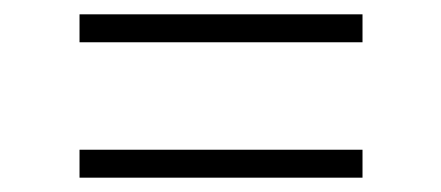

<svg xmlns="http://www.w3.org/2000/svg" viewBox="-20 -474 616 268"><path d="M486 -415V-454H91V-415ZM91 -226H486V-265H91Z"/></svg>

Font: Iosevka Sparkle Extralight
Style: Regular
Weight: 200
Designer: Belleve Invis
Foundry: Belleve Invis
Version: Version 4.5.0; ttfautohint (v1.8.3)